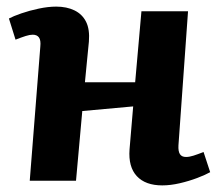

<svg xmlns="http://www.w3.org/2000/svg" viewBox="-20 -547 663 581"><path d="M383 -225 229 -211 210 0H70L102 -406Q104 -425 98 -433.5Q92 -442 79 -442Q70 -442 57.5 -438Q45 -434 27 -427L7 -491Q20 -498 44.5 -506.5Q69 -515 97.5 -521Q126 -527 150 -527Q182 -527 205.5 -515.5Q229 -504 240.5 -481Q252 -458 249 -421Q246 -391 243 -360Q240 -329 237 -298H389L408 -513H549L520 -107Q519 -89 524.5 -80.5Q530 -72 543 -72Q553 -72 565.5 -76Q578 -80 596 -87L616 -26Q602 -18 577 -8.5Q552 1 524 7.5Q496 14 471 14Q420 14 394 -14Q368 -42 372 -95Z"/></svg>

Font: Literata 18pt
Style: Bold Italic
Weight: 700
Italic angle: -2°
Designer: Latin by Veronika Burian and Jose Scaglione. Greek by Irene Vlachou. Cyrillic by Vera Evstafieva
Foundry: TypeTogether
Version: Version 3.103;gftools[0.9.29]